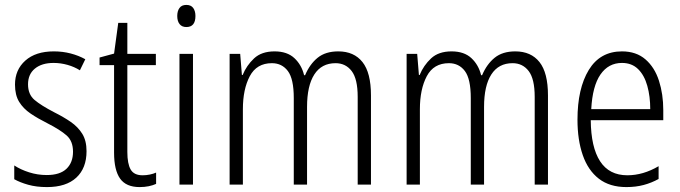

<svg xmlns="http://www.w3.org/2000/svg" viewBox="-20 -751 2765 781"><path d="M332 -136Q332 -67 290.5 -28.5Q249 10 171 10Q128 10 94.5 0.5Q61 -9 38 -22V-78Q64 -61 98.5 -50Q133 -39 170 -39Q224 -39 250.5 -64.5Q277 -90 277 -134Q277 -177 251 -200Q225 -223 172 -250Q134 -269 104.5 -289Q75 -309 58 -336.5Q41 -364 41 -407Q41 -467 83 -504.5Q125 -542 199 -542Q235 -542 267.5 -533.5Q300 -525 327 -510L305 -465Q283 -479 255 -487Q227 -495 198 -495Q150 -495 122 -472Q94 -449 94 -408Q94 -367 120.5 -344.5Q147 -322 201 -294Q239 -275 268 -255Q297 -235 314.5 -207Q332 -179 332 -136Z M560 -38Q575 -38 589.5 -41Q604 -44 615 -49V-3Q602 3 585 6.5Q568 10 548 10Q493 10 468.5 -24.5Q444 -59 444 -130V-486H385V-517L444 -533L461 -658H498V-532H614V-486H498V-133Q498 -85 511.5 -61.5Q525 -38 560 -38Z M738 -731Q757 -731 766 -718.5Q775 -706 775 -686Q775 -641 738 -641Q720 -641 710.5 -653Q701 -665 701 -686Q701 -706 710 -718.5Q719 -731 738 -731ZM765 -532V0H710V-532Z M1356 -542Q1420 -542 1454.5 -498.5Q1489 -455 1489 -363V0H1435V-357Q1435 -430 1410.5 -462Q1386 -494 1345 -494Q1288 -494 1258.5 -448Q1229 -402 1229 -316V0H1175V-352Q1175 -430 1151 -462Q1127 -494 1086 -494Q1024 -494 996 -441Q968 -388 968 -307V0H914V-532H957L964 -446H967Q983 -485 1013.5 -513.5Q1044 -542 1097 -542Q1148 -542 1177.5 -514.5Q1207 -487 1217 -445H1221Q1240 -490 1272 -516Q1304 -542 1356 -542Z M2076 -542Q2140 -542 2174.5 -498.5Q2209 -455 2209 -363V0H2155V-357Q2155 -430 2130.5 -462Q2106 -494 2065 -494Q2008 -494 1978.5 -448Q1949 -402 1949 -316V0H1895V-352Q1895 -430 1871 -462Q1847 -494 1806 -494Q1744 -494 1716 -441Q1688 -388 1688 -307V0H1634V-532H1677L1684 -446H1687Q1703 -485 1733.5 -513.5Q1764 -542 1817 -542Q1868 -542 1897.5 -514.5Q1927 -487 1937 -445H1941Q1960 -490 1992 -516Q2024 -542 2076 -542Z M2510 -542Q2568 -542 2605.5 -509.5Q2643 -477 2660.5 -422.5Q2678 -368 2678 -303V-262H2383Q2384 -152 2421 -95Q2458 -38 2532 -38Q2596 -38 2659 -75V-23Q2630 -7 2598 1.5Q2566 10 2528 10Q2460 10 2416 -24Q2372 -58 2350.5 -120Q2329 -182 2329 -264Q2329 -391 2375 -466.5Q2421 -542 2510 -542ZM2510 -495Q2455 -495 2422.5 -448Q2390 -401 2385 -307H2625Q2625 -359 2613 -402Q2601 -445 2575.5 -470Q2550 -495 2510 -495Z"/></svg>

Font: Noto Sans Khmer Condensed Light
Style: Regular
Weight: 300
Width: 3
Designer: Danh Hong and the Monotype Design Team
Foundry: Monotype Imaging Inc.
Version: Version 2.004; ttfautohint (v1.8.4.7-5d5b)